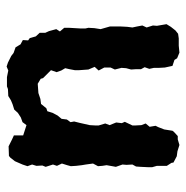

<svg xmlns="http://www.w3.org/2000/svg" viewBox="-11 -541 562 580"><g transform="rotate(-90 270.0 -251.0)"><path d="M73 -487 84 -501 89 -505 118 -506 138 -496 151 -490V-462L182 -452L191 -464L205 -469L219 -478L229 -489L245 -494L257 -499L270 -507L291 -508L299 -511H327L347 -507L359 -512L371 -508L391 -498L400 -491L417 -485L426 -470L439 -463L438 -447L445 -442L450 -424L461 -412V-395L466 -384L472 -362L465 -351L476 -338V-323L474 -289V-274L476 -265L475 -247L472 -228L476 -214L480 -200V-182V-167L479 -148L477 -132L480 -118L483 -102L477 -89L483 -70L482 -58L487 -29L479 -16L468 -2L458 6L444 8H422L401 10L384 3L379 -5L361 -11L356 -34L355 -52V-67L352 -81L357 -95L351 -106V-121L350 -136L354 -151L355 -165L350 -185L356 -198V-217L347 -234L358 -246L350 -265L348 -293V-306L351 -322L354 -335L347 -347L342 -361L348 -378L324 -402L322 -409L307 -418L279 -416L261 -410L246 -408L233 -392L224 -389L219 -373L211 -358L201 -346L199 -330L191 -319L193 -308L189 -292L182 -261L181 -244V-234L187 -214L182 -201L190 -181L188 -164L192 -155L181 -132V-123L182 -105L187 -92L177 -80L180 -62L176 -54L169 -36L165 -11L162 -7L149 5H139L122 10L103 4L88 2L69 -8L68 -14L59 -28V-58L55 -72V-86L56 -107L57 -121L63 -132L62 -150L63 -162L56 -182L58 -193L61 -210L59 -223L58 -236L66 -251L63 -273L61 -285L59 -302L58 -318L61 -329L66 -345L59 -360L63 -372L56 -394L60 -404L59 -422L63 -435L58 -449L63 -464Z"/></g></svg>

Font: Winky Rough Medium
Style: Regular
Weight: 500
Designer: Simon Atzbach
Foundry: typofactur
Version: Version 1.206; ttfautohint (v1.8.4.7-5d5b)